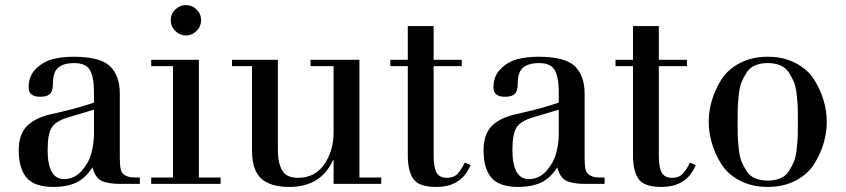

<svg xmlns="http://www.w3.org/2000/svg" viewBox="-20 -726 3338 758"><path d="M181 -275 241 -289Q298 -303 351 -321V-363Q351 -421 335 -449Q319 -477 273 -477Q232 -477 210.5 -459.5Q189 -442 189 -396Q189 -367 177.5 -355.5Q166 -344 139 -344Q93 -344 93 -381Q93 -426 122 -454.5Q151 -483 188 -492.5Q225 -502 270 -502Q376 -502 414.5 -464.5Q453 -427 453 -356V-102Q453 -74 456.5 -58Q460 -42 472 -35Q484 -28 495.5 -26.5Q507 -25 532 -25V0H456Q407 0 381.5 -12Q356 -24 345 -65Q317 -22 280.5 -5Q244 12 191 12Q116 12 85 -24.5Q54 -61 54 -133Q54 -194 85 -227Q116 -260 181 -275ZM351 -293 247 -262Q201 -248 184.5 -223Q168 -198 168 -134Q168 -19 233 -19Q273 -19 301.5 -50.5Q330 -82 340.5 -120.5Q351 -159 351 -197Z M663 -25V-465H577V-490H765V-25H851V0H577V-25ZM654 -646Q654 -671 672 -688.5Q690 -706 714 -706Q738 -706 756 -688.5Q774 -671 774 -646Q774 -622 756 -604Q738 -586 714 -586Q690 -586 672 -604Q654 -622 654 -646Z M1297 0V-94H1295Q1247 12 1122 12Q1047 12 1011 -21.5Q975 -55 975 -129V-465H896V-490H1077V-134Q1077 -84 1093.5 -54Q1110 -24 1157 -24Q1223 -24 1260 -77Q1297 -130 1297 -205V-465H1206V-490H1399V-25H1485V0Z M1521 -465V-490H1590V-623H1692V-490H1803V-465H1692V-111Q1692 -65 1703.5 -44.5Q1715 -24 1745 -24Q1771 -24 1785.5 -39Q1800 -54 1815 -84L1838 -74L1829 -56Q1791 12 1703 12Q1633 12 1611.5 -20Q1590 -52 1590 -111V-465Z M2016 -275 2076 -289Q2133 -303 2186 -321V-363Q2186 -421 2170 -449Q2154 -477 2108 -477Q2067 -477 2045.5 -459.5Q2024 -442 2024 -396Q2024 -367 2012.5 -355.5Q2001 -344 1974 -344Q1928 -344 1928 -381Q1928 -426 1957 -454.5Q1986 -483 2023 -492.5Q2060 -502 2105 -502Q2211 -502 2249.5 -464.5Q2288 -427 2288 -356V-102Q2288 -74 2291.5 -58Q2295 -42 2307 -35Q2319 -28 2330.5 -26.5Q2342 -25 2367 -25V0H2291Q2242 0 2216.5 -12Q2191 -24 2180 -65Q2152 -22 2115.5 -5Q2079 12 2026 12Q1951 12 1920 -24.5Q1889 -61 1889 -133Q1889 -194 1920 -227Q1951 -260 2016 -275ZM2186 -293 2082 -262Q2036 -248 2019.5 -223Q2003 -198 2003 -134Q2003 -19 2068 -19Q2108 -19 2136.5 -50.5Q2165 -82 2175.5 -120.5Q2186 -159 2186 -197Z M2410 -465V-490H2479V-623H2581V-490H2692V-465H2581V-111Q2581 -65 2592.5 -44.5Q2604 -24 2634 -24Q2660 -24 2674.5 -39Q2689 -54 2704 -84L2727 -74L2718 -56Q2680 12 2592 12Q2522 12 2500.5 -20Q2479 -52 2479 -111V-465Z M2790 -162Q2778 -204 2778 -245Q2778 -286 2790 -328Q2802 -370 2827 -410.5Q2852 -451 2900 -476.5Q2948 -502 3011 -502Q3074 -502 3122 -476.5Q3170 -451 3195 -410.5Q3220 -370 3232 -328Q3244 -286 3244 -245Q3244 -204 3232 -162Q3220 -120 3195 -79.5Q3170 -39 3122 -13.5Q3074 12 3011 12Q2948 12 2900 -13.5Q2852 -39 2827 -79.5Q2802 -120 2790 -162ZM2892.5 -299.5Q2892 -280 2892 -245Q2892 -210 2892.5 -190.5Q2893 -171 2896.5 -139Q2900 -107 2907.5 -88.5Q2915 -70 2927.5 -50.5Q2940 -31 2961.5 -22Q2983 -13 3011 -13Q3039 -13 3060.5 -22Q3082 -31 3094.5 -50.5Q3107 -70 3114.5 -88.5Q3122 -107 3125.5 -139Q3129 -171 3129.5 -190.5Q3130 -210 3130 -245Q3130 -280 3129.5 -299.5Q3129 -319 3125.5 -351Q3122 -383 3114.5 -401.5Q3107 -420 3094.5 -439.5Q3082 -459 3060.5 -468Q3039 -477 3011 -477Q2983 -477 2961.5 -468Q2940 -459 2927.5 -439.5Q2915 -420 2907.5 -401.5Q2900 -383 2896.5 -351Q2893 -319 2892.5 -299.5Z"/></svg>

Font: Justus
Style: Oldstyle
Weight: 500
Version: Version 001.000